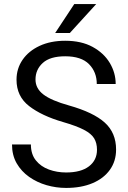

<svg xmlns="http://www.w3.org/2000/svg" viewBox="-20 -923 634 953"><path d="M461.4 -179.7Q461.4 -212.9 447.3 -236.3Q433.1 -259.8 396.5 -278.8Q359.9 -297.9 292.5 -317.4Q187 -348.1 124.5 -396.5Q62 -444.8 62 -527.3Q62 -582.5 92 -626.2Q122.1 -669.9 176.5 -695.3Q231 -720.7 303.7 -720.7Q383.8 -720.7 439.7 -690.2Q495.6 -659.7 524.9 -610.6Q554.2 -561.5 554.2 -505.9H460.4Q460.4 -565.4 421.9 -604.5Q383.3 -643.6 303.7 -643.6Q228.5 -643.6 192.4 -610.6Q156.2 -577.6 156.2 -528.3Q156.2 -483.9 195.6 -453.9Q234.9 -423.8 322.8 -399.4Q443.8 -365.2 500 -314.5Q556.2 -263.7 556.2 -180.7Q556.2 -123 525.4 -80.1Q494.6 -37.1 439 -13.7Q383.3 9.8 308.1 9.8Q258.8 9.8 211.2 -3.9Q163.6 -17.6 124.8 -44.9Q85.9 -72.3 62.7 -112.5Q39.6 -152.8 39.6 -206.1H133.3Q133.3 -157.7 158 -127Q182.6 -96.2 222.7 -81.5Q262.7 -66.9 308.1 -66.9Q381.8 -66.9 421.6 -97.4Q461.4 -127.9 461.4 -179.7ZM253.9 -759.3 348.6 -902.8H457.5L326.7 -759.3Z"/></svg>

Font: Vazirmatn RD UI FD
Style: Regular
Weight: 400
Designer: Saber Rastikerdar
Foundry: Saber Rastikerdar
Version: Version 33.003